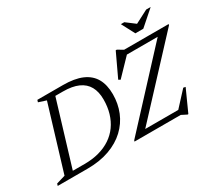

<svg xmlns="http://www.w3.org/2000/svg" viewBox="-171 -1176 1708 1518"><g transform="rotate(-30 683.0 -417.0)"><path d="M254 -44Q326 -44 386.2 -60.5Q446.5 -77 493.5 -108.5Q540.5 -140 572.8 -185Q605 -230 622 -287Q639 -344 639 -412Q639 -481.5 612.5 -529.2Q586 -577 531.2 -601.5Q476.5 -626 391 -626H275L289.5 -670H417Q522.5 -670 590.2 -640.8Q658 -611.5 690.8 -553.8Q723.5 -496 723.5 -410Q723.5 -324.5 693 -250Q662.5 -175.5 603 -119.5Q543.5 -63.5 456 -31.8Q368.5 0 254.5 0H84.5L99 -44ZM247.5 -628.5 178 -651 184 -670H336L133 0H-17L-11 -19L70 -43ZM1383 -670 1380 -660 798.5 -34.5 796.5 -44H1109L1231 -176.5L1250.5 -172.5L1161.5 24.5H1154L1106 0H684L687 -10L1266 -635.5L1268 -626H976L834 -478.5L817 -488L916.5 -699.5H926.5L976 -670ZM1327 -858 1190.5 -738H1118L1055 -858H1086L1172 -793H1160.5L1286 -858Z"/></g></svg>

Font: Newsreader Text
Style: Italic
Weight: 400
Italic angle: -17°
Designer: Hugues Gentile
Foundry: Production Type
Version: Version 1.001